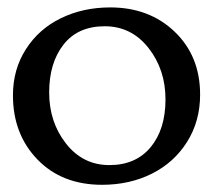

<svg xmlns="http://www.w3.org/2000/svg" viewBox="-20 -496 587 528"><path d="M260.7 12.2Q150.4 12.2 83 -57.4Q15.6 -127 15.6 -233.9Q15.6 -305.2 51.3 -360.8Q86.9 -416.5 147.7 -446Q208.5 -475.6 283.2 -475.6Q390.6 -475.6 460.4 -408.7Q530.3 -341.8 530.3 -235.8Q530.3 -162.6 494.4 -105.7Q458.5 -48.8 397.5 -18.3Q336.4 12.2 260.7 12.2ZM280.8 -42Q353.5 -42 394.3 -91.3Q435.1 -140.6 435.1 -222.7Q435.1 -304.7 388.2 -364.3Q341.3 -423.8 267.8 -423.8Q194.3 -423.8 154.8 -373.5Q115.2 -323.2 115.2 -241.7Q115.2 -160.2 161.6 -101.1Q208 -42 280.8 -42Z"/></svg>

Font: Corben
Style: Regular
Weight: 400
Designer: vernon adams
Foundry: vernon adams
Version: Version 1.101